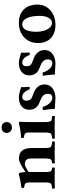

<svg xmlns="http://www.w3.org/2000/svg" viewBox="817 -1515 708 2382"><g transform="rotate(-90 1171.0 -324.0)"><path d="M525.9 -284.2V-122.1Q525.9 -101.1 527.1 -86.9Q528.3 -72.8 532.5 -62.5Q536.6 -52.2 541.3 -46.9Q545.9 -41.5 556.2 -38.3Q566.4 -35.2 575.9 -34.2Q585.4 -33.2 603 -32.2Q607.4 -27.8 607.4 -15.1Q607.4 -2.4 603 2Q517.1 0 460.9 0Q422.9 0 338.9 2Q334.5 -2.4 334.5 -15.1Q334.5 -27.8 338.9 -32.2Q356.9 -33.7 365.5 -35.9Q374 -38.1 382.3 -46.9Q390.6 -55.7 393.3 -73.5Q396 -91.3 396 -122.1V-294.9Q396 -370.1 326.2 -370.1Q298.8 -370.1 228 -323.2V-122.1Q228 -100.6 228.8 -86.7Q229.5 -72.8 232.4 -62.7Q235.4 -52.7 238 -47.4Q240.7 -42 247.8 -38.8Q254.9 -35.6 261 -34.4Q267.1 -33.2 279.8 -32.2Q284.2 -27.8 284.2 -15.1Q284.2 -2.4 279.8 2Q193.8 0 163.1 0Q109.9 0 25.9 2Q21.5 -2.4 21.5 -15.1Q21.5 -27.8 25.9 -32.2Q44.4 -33.7 52.7 -34.7Q61 -35.6 71.3 -39.3Q81.5 -43 85.2 -47.9Q88.9 -52.7 92.8 -63Q96.7 -73.2 97.4 -86.9Q98.1 -100.6 98.1 -122.1V-315.9Q98.1 -348.6 85.7 -362.1Q73.2 -375.5 33.2 -378.9Q31.7 -384.8 30.5 -395.8Q29.3 -406.7 30.8 -411.1Q119.6 -422.4 196.8 -443.8Q217.3 -443.8 220.2 -426.8Q225.1 -400.4 227.1 -361.8Q346.2 -443.8 393.1 -443.8Q525.9 -443.8 525.9 -284.2Z M847.7 -321.8V-122.1Q847.7 -100.6 848.6 -86.9Q849.6 -73.2 853.3 -62.7Q856.9 -52.2 860.8 -47.1Q864.7 -42 874.3 -38.6Q883.8 -35.2 893.1 -34.2Q902.3 -33.2 919.9 -32.2Q924.3 -27.8 924.3 -15.1Q924.3 -2.4 919.9 2Q897.5 1.5 851.3 1Q805.2 0.5 782.7 0Q729.5 0 645.5 2Q641.1 -2.4 641.1 -15.1Q641.1 -27.8 645.5 -32.2Q663.1 -33.2 672.4 -34.2Q681.6 -35.2 691.2 -38.6Q700.7 -42 704.6 -47.1Q708.5 -52.2 712.2 -62.7Q715.8 -73.2 716.8 -86.9Q717.8 -100.6 717.8 -122.1V-321.8Q717.8 -354.5 704.8 -366.2Q691.9 -377.9 652.8 -381.8Q651.4 -386.7 650.4 -398.9Q649.4 -411.1 650.9 -416Q699.2 -418.5 752.9 -426.8Q806.6 -435.1 828.6 -443.8Q851.6 -443.8 851.6 -426.8Q847.7 -392.1 847.7 -321.8ZM712.9 -594.2Q712.9 -620.1 730.7 -639.2Q748.5 -658.2 779.8 -658.2Q811.5 -658.2 829.6 -639.2Q847.7 -620.1 847.7 -594.2Q847.7 -568.8 829.6 -549.3Q811.5 -529.8 779.8 -529.8Q749 -529.8 731 -549.3Q712.9 -568.8 712.9 -594.2Z M995.6 -146Q1017.6 -151.4 1035.6 -147.9Q1051.3 -94.2 1083.3 -61.5Q1115.2 -28.8 1149.4 -28.8Q1171.9 -28.8 1185.3 -43Q1198.7 -57.1 1198.7 -81.1Q1198.7 -119.6 1176.5 -142.1Q1154.3 -164.6 1093.3 -187Q1000.5 -221.2 1000.5 -314Q1000.5 -374.5 1041.7 -409.2Q1083 -443.8 1155.3 -443.8Q1187.5 -443.8 1229.2 -430.9Q1271 -418 1281.7 -416Q1278.3 -377.9 1284.7 -314Q1274.4 -304.7 1255.4 -309.1Q1217.3 -401.9 1160.6 -401.9Q1139.6 -401.9 1126.5 -388.9Q1113.3 -376 1113.3 -355Q1113.3 -315.9 1129.9 -298.3Q1146.5 -280.8 1198.7 -264.2Q1253.9 -246.1 1284.2 -210Q1314.5 -173.8 1314.5 -126Q1314.5 -91.8 1299.8 -65.2Q1285.2 -38.6 1261 -22.7Q1236.8 -6.8 1207.5 1.5Q1178.2 9.8 1146.5 9.8Q1128.9 9.8 1075.9 5.9Q1022.9 2 1010.7 2Q1007.8 -72.3 995.6 -146Z M1422.4 -146Q1444.3 -151.4 1462.4 -147.9Q1478 -94.2 1510 -61.5Q1542 -28.8 1576.2 -28.8Q1598.6 -28.8 1612.1 -43Q1625.5 -57.1 1625.5 -81.1Q1625.5 -119.6 1603.3 -142.1Q1581.1 -164.6 1520 -187Q1427.2 -221.2 1427.2 -314Q1427.2 -374.5 1468.5 -409.2Q1509.8 -443.8 1582 -443.8Q1614.3 -443.8 1656 -430.9Q1697.8 -418 1708.5 -416Q1705.1 -377.9 1711.4 -314Q1701.2 -304.7 1682.1 -309.1Q1644 -401.9 1587.4 -401.9Q1566.4 -401.9 1553.2 -388.9Q1540 -376 1540 -355Q1540 -315.9 1556.6 -298.3Q1573.2 -280.8 1625.5 -264.2Q1680.7 -246.1 1710.9 -210Q1741.2 -173.8 1741.2 -126Q1741.2 -91.8 1726.6 -65.2Q1711.9 -38.6 1687.7 -22.7Q1663.6 -6.8 1634.3 1.5Q1605 9.8 1573.2 9.8Q1555.7 9.8 1502.7 5.9Q1449.7 2 1437.5 2Q1434.6 -72.3 1422.4 -146Z M1828.1 -204.1Q1828.1 -312 1897.7 -377.9Q1967.3 -443.8 2079.1 -443.8Q2185.1 -443.8 2245.1 -382.3Q2305.2 -320.8 2305.2 -212.9Q2305.2 -115.7 2233.9 -53Q2162.6 9.8 2052.2 9.8Q1948.2 9.8 1888.2 -47.9Q1828.1 -105.5 1828.1 -204.1ZM2059.1 -401.9Q2015.6 -401.9 1991.7 -358.2Q1967.8 -314.5 1967.8 -229Q1967.8 -175.3 1981.9 -130.4Q1996.1 -85.4 2021.2 -58.8Q2046.4 -32.2 2077.1 -32.2Q2115.2 -32.2 2140.1 -74Q2165 -115.7 2165 -184.1Q2165 -285.6 2137.5 -343.8Q2109.9 -401.9 2059.1 -401.9Z"/></g></svg>

Font: Common Serif
Style: Bold
Weight: 700
Designer: Philipp H. Poll, Khaled Hosny
Foundry: Stefan Peev, Context Ltd.
Version: Version 1.026